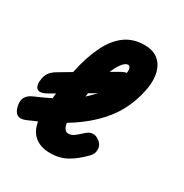

<svg xmlns="http://www.w3.org/2000/svg" viewBox="-208 -876 980 1022"><g transform="rotate(30 282.0 -365.0)"><path d="M77 -262Q33 -236 14 -250.5Q-5 -265 3 -313Q8 -336 21 -352Q34 -368 57 -381L131 -425Q151 -522 184 -591Q218 -664 268.5 -702Q319 -740 389 -740Q435 -740 463 -722Q491 -704 505 -675Q519 -646 521 -609.5Q523 -573 515 -536Q500 -459 464.5 -394.5Q429 -330 371 -275Q315 -221 237 -174Q237 -172 238 -170Q240 -157 244.5 -148Q249 -139 255.5 -133.5Q262 -128 271 -128Q290 -128 306.5 -140Q323 -152 344 -172Q366 -193 387 -193.5Q408 -194 430 -176Q451 -159 451 -133Q451 -107 434 -89Q387 -40 342 -15Q297 10 240 10Q199 10 170.5 -3.5Q142 -17 125 -41Q108 -65 102 -98L100 -104Q72 -91 41 -78Q11 -66 -7.5 -76.5Q-26 -87 -33 -119Q-41 -151 -29.5 -172.5Q-18 -194 13 -207Q63 -228 106 -250Q108 -266 109 -281ZM299 -523 342 -548Q365 -562 381 -564Q382 -573 382 -581Q381 -591 377.5 -598Q374 -605 365 -605Q347 -605 327 -576Q312 -555 299 -523ZM253 -345Q260 -352 267 -358Q286 -376 303 -394L256 -367V-365Q254 -355 253 -345Z"/></g></svg>

Font: Maple Mono ExtraBold
Style: Italic
Weight: 800
Italic angle: -10°
Monospace: yes
Designer: subframe7536
Version: Version 7.200